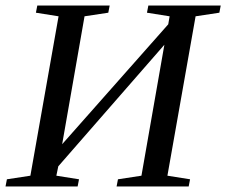

<svg xmlns="http://www.w3.org/2000/svg" viewBox="-31 -675 819 695"><path d="M-11 0 -6 -26 79 -39 181 -616 99 -629 104 -655H366L361 -629L275 -616L194 -153L578 -587L583 -616L501 -629L506 -655H768L763 -629L677 -616L575 -39L657 -26L652 0H391L396 -26L481 -39L564 -513L180 -73L173 -39L255 -26L250 0Z"/></svg>

Font: Libra Serif Modern
Style: Italic
Weight: 400
Italic angle: -12°
Designer: Stefan Peev, Context Ltd
Foundry: Stefan Peev, Context Ltd
Version: Version 1.000